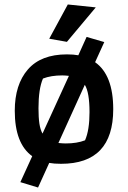

<svg xmlns="http://www.w3.org/2000/svg" viewBox="-20 -724 572 858"><path d="M279 -537 200 -551 283 -704 408 -691ZM486 -236Q486 8 253 8Q221 8 200 4L150 114L71 90L124 -26Q46 -82 46 -229Q46 -346 104.5 -413.5Q163 -481 279 -481Q309 -481 330 -477L367 -559L446 -536L405 -446Q486 -389 486 -236ZM170 -127 288 -385Q270 -387 258 -387Q208 -387 172 -373Q152 -327 152 -240Q152 -199 156 -172Q160 -145 170 -127ZM380 -223Q380 -311 359 -345L241 -85Q261 -83 274 -83Q324 -83 360 -97Q380 -142 380 -223Z"/></svg>

Font: Athiti SemiBold
Style: Regular
Weight: 600
Designer: CadsonDemak Team
Foundry: CadsonDemak
Version: Version 1.032